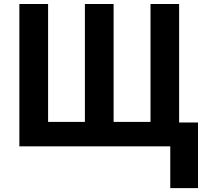

<svg xmlns="http://www.w3.org/2000/svg" viewBox="-20 -734 1032 963"><path d="M973.1 -119.6V209.5H834V0H77.1V-713.9H221.2V-122.6H405.8V-713.9H549.8V-122.6H734.9V-713.9H878.4V-119.6Z"/></svg>

Font: Open Sans SemiCondensed
Style: Bold
Weight: 700
Width: 4
Designer: Monotype Design Team
Foundry: Monotype Imaging Inc.
Version: Version 3.003